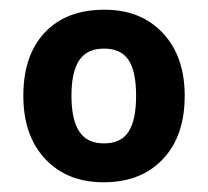

<svg xmlns="http://www.w3.org/2000/svg" viewBox="-20 -742 428 395"><path d="M28 -545Q28 -628 72 -675Q116 -722 195 -722Q270 -722 315 -674Q360 -626 360 -545Q360 -462 315 -414.5Q270 -367 193 -367Q118 -367 73 -415Q28 -463 28 -545ZM260 -545Q260 -595 244.5 -618.5Q229 -642 194 -642Q159 -642 143 -618Q127 -594 127 -545Q127 -496 143 -471.5Q159 -447 194 -447Q229 -447 244.5 -471Q260 -495 260 -545Z"/></svg>

Font: OpenSansMMV
Style: Bold
Weight: 700
Foundry: Ascender Corporation
Version: Version 4.001